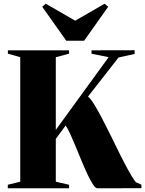

<svg xmlns="http://www.w3.org/2000/svg" viewBox="-20 -1014 782 1034"><path d="M22 0V-19L89 -35.5V-706L22.5 -725V-743H352V-725L280.5 -706V-314.5L565 -706L473 -724.5V-743L705 -743.5V-723.5L618.5 -704.5L454 -494Q468 -483 487.8 -450.8Q507.5 -418.5 531 -373.8Q554.5 -329 579 -278.8Q603.5 -228.5 627.5 -180.2Q651.5 -132 673 -93.2Q694.5 -54.5 711 -33L741.5 -19.5V-0.5L505 0Q494.5 0 481 -20.2Q467.5 -40.5 451.8 -73.8Q436 -107 420 -146Q404 -185 388.2 -223.2Q372.5 -261.5 358.5 -292Q344.5 -322.5 333.5 -338L280.5 -266V-35.5L352 -19V0ZM337 -794.5 207.5 -977.5 226.5 -994 385 -902.5 543.5 -994 562.5 -977.5 433 -794.5Z"/></svg>

Font: Merriweather 144pt Black
Style: Regular
Weight: 900
Version: Version 2.100